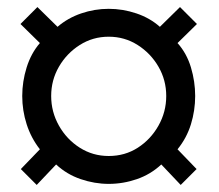

<svg xmlns="http://www.w3.org/2000/svg" viewBox="-20 -623 620 544"><path d="M84 -99 39 -144 93 -200Q68 -232 55.5 -271Q43 -310 43 -351Q43 -392 55.5 -432Q68 -472 93 -501L38 -555L86 -603L143 -547Q172 -572 210 -585Q248 -598 288 -598Q328 -598 366.5 -585Q405 -572 433 -547L490 -603L538 -555L483 -501Q509 -472 521 -432Q533 -392 533 -351Q533 -310 521 -271Q509 -232 483 -200L537 -144L492 -99L437 -157Q407 -129 368 -115.5Q329 -102 288 -102Q248 -102 208.5 -115.5Q169 -129 139 -157ZM288 -181Q334 -181 370.5 -204.5Q407 -228 429 -267Q451 -306 451 -351Q451 -396 429 -434Q407 -472 370 -495.5Q333 -519 288 -519Q243 -519 206 -495.5Q169 -472 147 -434Q125 -396 125 -351Q125 -306 147 -267Q169 -228 206 -204.5Q243 -181 288 -181Z"/></svg>

Font: Archivo SemiBold SemiBold
Style: Regular
Weight: 600
Version: Version 2.001